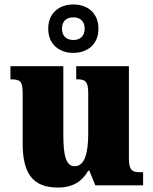

<svg xmlns="http://www.w3.org/2000/svg" viewBox="-20 -834 689 864"><path d="M310 -596C373 -596 423 -634 423 -705C423 -776 373 -814 310 -814C247 -814 197 -776 197 -705C197 -634 247 -596 310 -596ZM310 -654C283 -654 259 -668 259 -705C259 -742 283 -756 310 -756C337 -756 361 -742 361 -705C361 -668 337 -654 310 -654ZM241 10C308 10 350 -18 377 -66H382L409 0H624V-59H612C580 -59 560 -63 560 -120V-536H323V-477H327C359 -477 377 -472 377 -417V-233C377 -142 360 -86 316 -86C275 -86 265 -139 265 -230V-536H27V-477H30C78 -477 82 -462 82 -405V-189C82 -55 126 10 241 10Z"/></svg>

Font: Noto Serif Tamil SemiCondensed Black
Style: Regular
Weight: 900
Width: 4
Designer: Indian Type Foundry, Tom Grace, and the Monotype Design Team
Foundry: Monotype Imaging Inc.
Version: Version 2.004